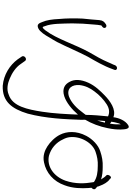

<svg xmlns="http://www.w3.org/2000/svg" viewBox="201 -899 962 1404"><g transform="rotate(90 682.0 -197.0)"><path d="M127 -442C125 -406 120 -363 116 -321C113 -265 114 -198 119 -146C121 -100 127 -56 141 -25C149 -4 157 19 189 3C213 -9 237 -46 254 -77C265 -95 277 -114 288 -135C324 -206 358 -288 395 -359C427 -414 464 -478 485 -538L490 -551C492 -556 493 -560 491 -564C484 -577 464 -573 457 -557L452 -544C448 -535 441 -522 434 -504C416 -461 388 -413 363 -370C304 -264 266 -132 202 -48C195 -39 186 -28 178 -28C176 -31 173 -36 171 -45C151 -94 153 -174 151 -243C151 -295 154 -348 159 -398C161 -423 162 -439 166 -457C172 -462 182 -467 184 -476C186 -485 180 -494 170 -494C165 -494 161 -493 157 -490C140 -479 129 -468 127 -442Z M391 112C390 117 391 121 393 124L414 155C457 213 526 257 607 264C723 268 776 197 811 81C846 -52 852 -191 856 -306V-321C856 -326 855 -333 856 -340C882 -383 906 -445 917 -503C925 -539 928 -576 927 -600C926 -625 925 -674 893 -652C863 -632 843 -590 837 -545C782 -568 717 -520 678 -482C645 -450 607 -411 585 -362C560 -307 559 -260 578 -226C595 -191 628 -168 684 -186C730 -201 779 -241 818 -286C815 -209 810 -106 797 -24C780 83 758 192 673 220C632 238 588 227 555 213C514 196 472 169 447 131L425 100C423 97 418 94 413 94C404 94 393 102 391 112ZM602 -297C607 -342 626 -377 648 -406C674 -442 709 -475 744 -497C777 -517 804 -518 831 -506C826 -460 820 -392 820 -343L808 -327C772 -277 731 -237 685 -220C625 -201 598 -244 602 -297ZM879 -573C881 -583 884 -592 889 -599C890 -576 890 -553 884 -520C880 -523 876 -528 870 -530C872 -545 875 -560 879 -573ZM865 -485C869 -483 873 -483 877 -484C873 -466 868 -447 861 -427C862 -448 863 -468 865 -485Z M974 -348C934 -273 941 -202 965 -155C983 -118 1019 -82 1051 -62C1079 -44 1120 -27 1168 -38C1243 -53 1307 -107 1335 -189C1358 -249 1358 -314 1355 -361L1353 -385C1363 -393 1368 -406 1360 -414L1345 -427C1344 -435 1341 -442 1338 -448C1329 -474 1311 -505 1292 -517L1285 -524C1274 -538 1251 -507 1262 -494L1269 -487C1275 -482 1284 -466 1292 -455C1265 -464 1236 -467 1202 -467C1161 -469 1124 -462 1086 -449C1041 -435 998 -393 974 -348ZM983 -226C974 -306 1025 -394 1091 -415C1122 -426 1158 -433 1193 -431C1241 -431 1279 -425 1311 -403L1313 -393C1322 -339 1327 -269 1301 -194C1270 -108 1196 -57 1119 -74C1065 -89 1022 -126 999 -177C991 -192 985 -208 983 -226Z"/></g></svg>

Font: Stray Cat
Style: CnObl
Weight: 400
Version: Version 1.0